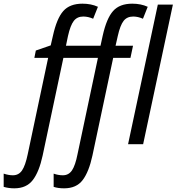

<svg xmlns="http://www.w3.org/2000/svg" viewBox="-138 -785 961 1045"><path d="M-118 232V160Q-91 169 -68 169Q-36 169 -18 142.5Q0 116 13 54L124 -470H49L57 -510L138 -538L150 -590Q171 -685 206.5 -725Q242 -765 311 -765Q358 -765 395 -748L369 -683Q342 -695 315 -695Q282 -695 263.5 -671Q245 -647 232 -589L221 -536H409L421 -591Q442 -685 477.5 -725Q513 -765 582 -765Q629 -765 666 -748L640 -683Q613 -695 587 -695Q553 -695 534.5 -671Q516 -647 503 -589L491 -536H586L572 -470H478L365 62Q346 150 312 195Q278 240 211 240Q178 240 154 232V160Q179 169 204 169Q236 169 254 142Q272 115 284 54L395 -470H207L94 62Q75 150 40.5 195Q6 240 -60 240Q-91 240 -118 232ZM721 -760H803L641 0H559Z"/></svg>

Font: Noto Sans UI Narrow
Style: Italic
Weight: 400
Width: 4
Italic angle: -12°
Designer: Monotype Design Team
Foundry: Monotype Imaging Inc.
Version: Version 1.001